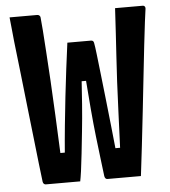

<svg xmlns="http://www.w3.org/2000/svg" viewBox="-51 -746 702 794"><g transform="rotate(-5 300.0 -349.5)"><path d="M18 -700Q38 -700 56.5 -700Q75 -700 94 -700Q113 -700 132 -700Q136 -700 139 -698.5Q142 -697 144 -694Q146 -691 146 -686Q148 -670 150.5 -634Q153 -598 156.5 -545Q160 -492 164 -424.5Q168 -357 171.5 -278.5Q175 -200 179 -111L154 -123H216L196 -112Q201 -175 207 -235Q213 -295 219.5 -353Q226 -411 233 -467Q240 -523 247 -575H345Q350 -575 353 -572.5Q356 -570 357 -565Q360 -550 364 -515Q368 -480 373.5 -432Q379 -384 385 -329Q391 -274 397 -218.5Q403 -163 408 -113L388 -123H451L426 -113Q430 -203 432.5 -272.5Q435 -342 438 -397Q441 -452 444 -500Q447 -548 450 -596.5Q453 -645 456 -700Q476 -700 494.5 -700Q513 -700 532 -700Q551 -700 570 -700Q574 -700 576.5 -698.5Q579 -697 580.5 -693.5Q582 -690 581 -685Q579 -672 574 -632.5Q569 -593 562.5 -535Q556 -477 548.5 -408Q541 -339 533 -266.5Q525 -194 517 -125Q509 -56 502 1Q485 1 467 1Q449 1 431.5 1Q414 1 396.5 1Q379 1 363 1Q358 1 355 -2.5Q352 -6 351 -12Q347 -45 342 -85.5Q337 -126 331 -178Q325 -230 319.5 -294.5Q314 -359 308 -440L335 -411H267L294 -440Q290 -376 285.5 -316.5Q281 -257 275.5 -205.5Q270 -154 265.5 -112Q261 -70 257 -41.5Q253 -13 250 1Q226 1 201.5 1Q177 1 154 1Q131 1 107 1Q103 1 99.5 -2Q96 -5 95 -11Q91 -40 86 -86.5Q81 -133 74 -193.5Q67 -254 59.5 -322Q52 -390 44 -461Q36 -532 28 -601Q26 -626 23 -651.5Q20 -677 18 -700Z"/></g></svg>

Font: Recursive Monospace
Style: Bold
Weight: 700
Version: Version 1.047